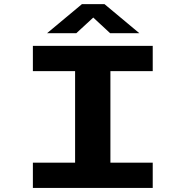

<svg xmlns="http://www.w3.org/2000/svg" viewBox="-20 -926 915 946"><path d="M142 0V-124.5H350V-575.5H142V-700H732.5V-575.5H524V-124.5H732.5V0ZM212 -762.5 383.5 -905.5H495L666.5 -762.5H522.5L439.5 -839.5L356 -762.5Z"/></svg>

Font: Trispace SemiExpanded
Style: Bold
Weight: 700
Width: 6
Designer: Tyler Finck
Foundry: Etcetera Type Company
Version: Version 1.210; ttfautohint (v1.8.3)